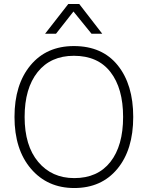

<svg xmlns="http://www.w3.org/2000/svg" viewBox="-20 -942 743 967"><path d="M495 -772H441L350 -884L262 -772H207L324 -922H379ZM354 5Q219 5 136 -92Q53 -189 53 -353Q53 -516 133.5 -613Q214 -710 352 -710Q495 -710 573 -613Q651 -516 651 -353Q651 -188 571 -91.5Q491 5 354 5ZM354 -45Q472 -45 536 -126.5Q600 -208 600 -353Q600 -497 536.5 -579Q473 -661 352 -661Q235 -661 169.5 -579Q104 -497 104 -353Q104 -208 172.5 -126.5Q241 -45 354 -45Z"/></svg>

Font: LXGW 975 Gothic SC 200W
Style: Regular
Weight: 200
Version: Version 2.01;February 25, 2021